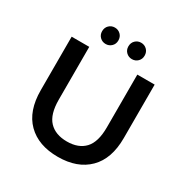

<svg xmlns="http://www.w3.org/2000/svg" viewBox="-199 -1053 1187 1228"><g transform="rotate(30 394.5 -439.5)"><path d="M395 10Q251 10 169.5 -71Q88 -152 88 -305V-700H218V-310Q218 -202 264.5 -153Q311 -104 396 -104Q481 -104 527 -153Q573 -202 573 -310V-700H701V-305Q701 -152 619.5 -71Q538 10 395 10ZM493 -768Q468 -768 450.5 -785Q433 -802 433 -828Q433 -855 450.5 -872Q468 -889 493 -889Q518 -889 535.5 -872Q553 -855 553 -828Q553 -802 535.5 -785Q518 -768 493 -768ZM299 -768Q274 -768 256.5 -785Q239 -802 239 -828Q239 -855 256.5 -872Q274 -889 299 -889Q324 -889 341.5 -872Q359 -855 359 -828Q359 -802 341.5 -785Q324 -768 299 -768Z"/></g></svg>

Font: Montserrat SemiBold
Style: Regular
Weight: 600
Designer: Julieta Ulanovsky
Foundry: Julieta Ulanovsky
Version: Version 9.000; ttfautohint (v1.8.4.7-5d5b)